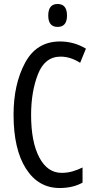

<svg xmlns="http://www.w3.org/2000/svg" viewBox="-20 -933 474 963"><path d="M284 -649Q333 -649 382 -618L411 -689Q351 -725 281 -725Q163 -725 105.5 -617.5Q48 -510 48 -358Q48 -185 110 -87.5Q172 10 279 10Q346 10 394 -17V-93Q370 -81 344 -73.5Q318 -66 289 -66Q218 -66 177 -143.5Q136 -221 136 -357Q136 -473 170.5 -561Q205 -649 284 -649ZM269 -913Q222 -913 222 -855Q222 -798 269 -798Q316 -798 316 -855Q316 -913 269 -913Z"/></svg>

Font: Noto Sans Display Condensed
Style: Regular
Weight: 400
Width: 3
Designer: Monotype Design Team
Foundry: Monotype Imaging Inc.
Version: Version 1.900